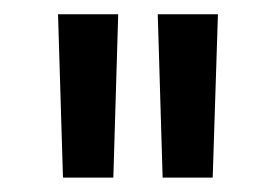

<svg xmlns="http://www.w3.org/2000/svg" viewBox="-20 -725 384 268"><path d="M67.9 -477.1 61 -705.1H145L138.2 -477.1ZM200.2 -705.1H284.2L276.9 -477.1H207Z"/></svg>

Font: TASA Orbiter Deck
Style: Regular
Weight: 400
Designer: Weizhong Zhang
Version: Version 1.000;Glyphs 3.1.2 (3151)